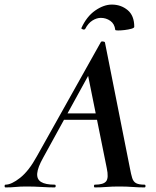

<svg xmlns="http://www.w3.org/2000/svg" viewBox="-58 -818 683 838"><path d="M-34 0Q-38 0 -38 -6Q-38 -12 -34 -12Q-8 -12 30 -42Q68 -72 103 -136L382 -634Q384 -638 391.5 -637Q399 -636 400 -633L509 -84Q514 -57 519 -41Q524 -25 536 -18.5Q548 -12 573 -12Q577 -12 577 -6Q577 0 573 0Q547 0 520.5 -2Q494 -4 462 -4Q431 -4 406.5 -2Q382 0 356 0Q352 0 352 -6Q352 -12 356 -12Q394 -12 405.5 -27Q417 -42 408 -84L323 -505L379 -582L130 -129Q107 -88 104.5 -62Q102 -36 121 -24Q140 -12 181 -12Q185 -12 185 -6Q185 0 180 0Q157 0 123.5 -2Q90 -4 58 -4Q29 -4 10.5 -2Q-8 0 -34 0ZM202 -295 218 -323H405L407 -295ZM445 -688Q442 -714 423.5 -727Q405 -740 382 -740Q364 -740 345.5 -728.5Q327 -717 314 -692Q310 -687 303 -690Q296 -693 297 -695Q320 -746 357.5 -772Q395 -798 430 -798Q470 -798 499 -774Q528 -750 528 -701Q528 -696 515.5 -692.5Q503 -689 486.5 -687Q470 -685 457.5 -685Q445 -685 445 -688Z"/></svg>

Font: Cormorant
Style: Bold Italic
Weight: 700
Italic angle: -10°
Designer: Christian Thalmann (Catharsis Fonts)
Foundry: Catharsis Fonts
Version: Version 4.000